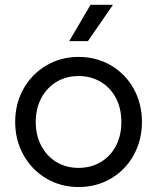

<svg xmlns="http://www.w3.org/2000/svg" viewBox="-20 -750 642 784"><path d="M42 -252Q42 -327.1 76.2 -387.7Q110.4 -448.2 169.4 -482.9Q228.5 -517.6 300.8 -517.6Q374 -517.6 433.1 -482.9Q492.2 -448.2 525.9 -387.7Q559.6 -327.1 559.6 -252Q559.6 -177.7 525.9 -116.7Q492.2 -55.7 433.1 -21Q374 13.7 300.8 13.7Q228.5 13.7 169.4 -21Q110.4 -55.7 76.2 -116.7Q42 -177.7 42 -252ZM475.6 -252Q475.6 -306.6 453.6 -349.1Q431.6 -391.6 391.6 -415.5Q351.6 -439.5 300.8 -439.5Q250 -439.5 210.4 -415.5Q170.9 -391.6 148.4 -349.1Q126 -306.6 126 -252Q126 -197.3 148.4 -154.8Q170.9 -112.3 210.4 -88.4Q250 -64.5 300.8 -64.5Q351.6 -64.5 391.6 -88.4Q431.6 -112.3 453.6 -154.8Q475.6 -197.3 475.6 -252ZM441.4 -730.5H349.6L262.7 -582H338.9Z"/></svg>

Font: Wanted Sans Std Variable
Style: Regular
Weight: 400
Designer: Original Design by Kil Hyung-jin and Kang Hanbin, Wanted Lab, Inc;
Foundry: Wanted Lab, Inc.
Version: Version 1.003;Glyphs 3.2 (3227)